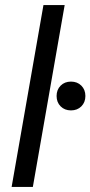

<svg xmlns="http://www.w3.org/2000/svg" viewBox="-20 -740 358 760"><path d="M26 0 152 -720H236L110 0ZM261 -303Q236 -303 220 -319Q204 -335 204 -360Q204 -385 220 -401Q236 -417 261 -417Q286 -417 302 -401Q318 -385 318 -360Q318 -335 302 -319Q286 -303 261 -303Z"/></svg>

Font: DM Sans 11pt
Style: Italic
Weight: 400
Italic angle: -10°
Version: Version 4.004;gftools[0.9.30]